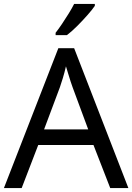

<svg xmlns="http://www.w3.org/2000/svg" viewBox="-20 -964 679 984"><path d="M545 0 459 -221H176L91 0H0L279 -717H360L638 0ZM352 -517Q349 -525 342 -546Q335 -567 328.5 -589.5Q322 -612 318 -624Q311 -593 302 -563.5Q293 -534 287 -517L206 -301H432ZM466 -934Q454 -916 429 -887.5Q404 -859 375.5 -830.5Q347 -802 323 -784H265V-796Q280 -815 297.5 -841Q315 -867 332 -894.5Q349 -922 360 -944H466Z"/></svg>

Font: Noto Sans Old Turkic
Style: Regular
Weight: 400
Designer: Monotype Design Team
Foundry: Monotype Imaging Inc.
Version: Version 2.003; ttfautohint (v1.8.4.7-5d5b)